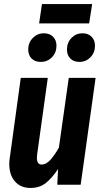

<svg xmlns="http://www.w3.org/2000/svg" viewBox="-20 -916 506 952"><path d="M26 -103Q26 -119 29 -137L83 -530H217L164 -149Q163 -143 163 -133Q163 -100 187 -100Q209 -100 230 -123.5Q251 -147 272 -184L321 -530H454L380 0H264L268 -78Q238 -33 207 -8.5Q176 16 131 16Q83 16 54.5 -16Q26 -48 26 -103ZM120 -670Q120 -705 143 -728Q166 -751 197 -751Q226 -751 243 -734Q260 -717 260 -689Q260 -655 237.5 -632Q215 -609 182 -609Q153 -609 136.5 -626Q120 -643 120 -670ZM312 -670Q312 -705 334.5 -728Q357 -751 389 -751Q417 -751 434 -734Q451 -717 451 -689Q451 -655 428.5 -632Q406 -609 374 -609Q345 -609 328.5 -626Q312 -643 312 -670ZM422 -800H174L188 -896H437Z"/></svg>

Font: Fira Sans Extra Condensed SemiBold
Style: Italic
Weight: 600
Width: 3
Italic angle: -8°
Designer: Carrois Corporate & Edenspiekermann AG
Foundry: Carrois Corporate GbR & Edenspiekermann AG
Version: Version 4.203